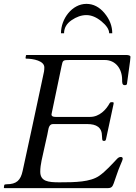

<svg xmlns="http://www.w3.org/2000/svg" viewBox="-20 -972 704 992"><path d="M295 -800H311C311 -827.3 323.8 -849.8 349.5 -867.5C375.2 -885.2 400.8 -894 426.5 -894C452.2 -894 478.2 -883.2 504.5 -861.5C530.8 -839.8 544 -819.3 544 -800H560C560 -837.3 546.7 -872 520 -904C493.3 -936 462.2 -952 426.5 -952C352.6 -952 295 -875.4 295 -800ZM209 -624C209 -616.7 208.5 -609.7 207.5 -603C206.5 -596.3 202.3 -576.7 195 -544C163.2 -391.2 131.8 -251.5 97 -89C86.7 -40.8 65.8 -20 14 -20C7.3 -20 3.3 -18.7 2 -16L0 -4C0 -1.3 1 0 3 0H536C556.3 0 561.2 -7.8 567.5 -24.5C578 -52.1 588.3 -88.4 601.5 -118C609.8 -136.7 614 -148 614 -152C614 -158 610.7 -161 604 -161C597.3 -161 591 -157.8 585 -151.5C561.5 -126.6 525 -85.8 492.5 -63.5C445.9 -31.5 369.7 -30 287 -30C229.1 -30 188 -34.6 188 -85C188 -123.3 199.6 -161.1 207.5 -200C214.6 -235.2 223.9 -269.1 228.5 -297C231.3 -313.6 236 -331 254 -331H431C478.3 -331 507 -314.1 507 -268C507 -262.7 507.3 -257.8 508 -253.5C509.3 -245.1 510.3 -244 519.5 -244C523.8 -244 526.7 -247.3 528 -254L567 -436V-440.5C567 -442.8 565.7 -444 563 -444H555C551 -444 548 -442 546 -438C528.7 -405.7 493.5 -368 446 -368H267C253 -368 246 -372 246 -380C246 -381.3 246.3 -383.3 247 -386L298 -630C304.7 -660.8 303.9 -662 341 -662H521C578 -662 611 -615.9 611 -559.5C611 -546.3 610.6 -532 624.5 -532C631.5 -532 635.3 -534.3 636 -539C645.3 -607.7 650.7 -646.7 652 -656C653.3 -665.3 654 -672.7 654 -678C654 -684.7 646 -688 630 -688H119C116.3 -688.7 114.7 -687.7 114 -685L112 -673C112 -670.3 113 -669 115 -669C151.6 -669 209 -657.7 209 -624Z"/></svg>

Font: fbb
Style: Italic
Weight: 400
Italic angle: -12°
Designer: David J. Perry, Michael Sharpe
Version: Version 0.991